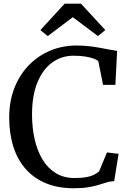

<svg xmlns="http://www.w3.org/2000/svg" viewBox="-20 -994 694 1025"><path d="M373.6 11Q290.1 11 225.8 -15.4Q161.5 -41.9 117.6 -91.3Q73.8 -140.7 51.5 -210.4Q29.1 -280.2 29.1 -366.6Q29.1 -452.2 56.3 -522.7Q83.5 -593.2 132.5 -644.3Q181.5 -695.5 247 -723.2Q312.6 -751 389.3 -751Q423.8 -751 455.2 -747.4Q486.6 -743.7 514.2 -738.7Q541.8 -733.7 564.9 -729.1Q588.1 -724.5 605.3 -722.4L596 -541.1H530L504.8 -667.6Q496.8 -675.1 479 -681.6Q461.2 -688.1 434.3 -692.3Q407.4 -696.5 371.9 -696.5Q309.1 -696.5 259.1 -660.6Q209.1 -624.8 180.1 -554.8Q151 -484.8 151 -382.6Q151 -313.1 164.7 -251.7Q178.5 -190.3 206.3 -143.5Q234.2 -96.7 277.1 -70.2Q319.9 -43.6 378 -43.6Q416.1 -43.6 441 -48.2Q465.8 -52.8 481.5 -61Q497.3 -69.1 509 -78.9L551 -180.3L613.1 -172.7L589.5 -27Q568.3 -26.1 548.8 -20.1Q529.2 -14.1 506 -6.9Q482.8 0.3 451 5.6Q419.2 11 373.6 11ZM325.3 -974.5H412.3L542 -833.6L502.9 -801.4L368.8 -902.2L234.7 -801.4L195.6 -833.4Z"/></svg>

Font: Merriweather 7pt Light
Style: Regular
Weight: 300
Designer: Eben Sorkin
Foundry: Eben Sorkin
Version: Version 2.200;gftools[0.9.31]